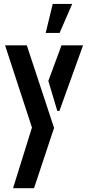

<svg xmlns="http://www.w3.org/2000/svg" viewBox="-20 -773 448 983"><path d="M213.9 -604.5 250 -752.9H349.6L285.2 -604.5ZM5.9 -541H117.2L256.8 -118.2L154.3 190.4H46.9L143.6 -120.1ZM227.5 -358.4 294.9 -541H405.3L284.2 -205.1H273.4Z"/></svg>

Font: Post No Bills Jaffna
Style: Bold
Weight: 700
Designer: Kosala Senevirathne, Siva Puranthara, Lasantha Premarathna, Tharique Azeez
Foundry: Mooniak
Version: Version 1.220 ; ttfautohint (v1.6)